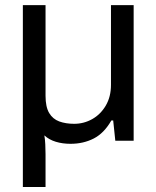

<svg xmlns="http://www.w3.org/2000/svg" viewBox="-20 -546 607 745"><path d="M68.7 179.5V-526H156.7V-174.6Q156.7 -131.2 170.7 -107.6Q184.7 -84.1 209.9 -74.8Q235.1 -65.6 267.8 -65.6Q305.4 -65.6 337.9 -83.9Q370.4 -102.2 390.5 -136.4Q410.6 -170.7 410.6 -216.8V-526H498.6V0H427.4L419.2 -78.7H412.2Q383.8 -29.1 343.6 -8.5Q303.4 12 253.7 12Q222.7 12 196.6 4.1Q170.4 -3.8 152.1 -20.7Q154.7 -6 155.7 14Q156.7 34 156.7 51.9V179.5Z"/></svg>

Font: Archivo Variable SemiBold
Style: Regular
Weight: 600
Designer: Hector Gatti
Foundry: Omnibus-Type
Version: Version 2.001